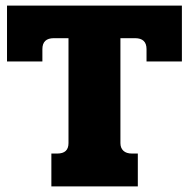

<svg xmlns="http://www.w3.org/2000/svg" viewBox="-20 -664 673 684"><path d="M163 -117H184Q224 -117 224 -154V-528H172Q131 -528 131 -489V-445H5V-644H628V-445H502V-489Q502 -528 461 -528H409V-154Q409 -137 419.5 -127Q430 -117 450 -117H471V0H163Z"/></svg>

Font: Pridi
Style: Bold
Weight: 700
Designer: Katatrad Team
Foundry: CadsonDemak
Version: Version 1.001